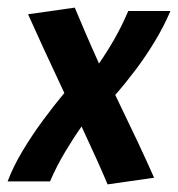

<svg xmlns="http://www.w3.org/2000/svg" viewBox="-42 -479 470 507"><path d="M242.1 7.9Q231 -18.9 212.9 -59Q194.9 -99.1 173.4 -145Q152.2 -115.1 129.8 -77.6Q107.4 -40.2 90.1 0H-21.9Q-7.3 -38.7 16.9 -79.3Q41.1 -119.8 70.2 -159.5Q99.3 -199.2 127.9 -233.4Q99.7 -293.2 74.1 -348.8Q48.5 -404.3 32.1 -441.3L155.4 -458.9Q166.5 -432.3 183 -393.8Q199.6 -355.2 219.4 -311.3Q240.2 -341.2 259.8 -375.3Q279.3 -409.3 296.7 -450H408.1Q390.4 -408.7 366.6 -369.4Q342.8 -330.1 316.3 -294.9Q289.8 -259.7 262.3 -228.3Q292.6 -165.9 320.4 -107Q348.1 -48.1 364.9 -9.7Z"/></svg>

Font: Ancizar Sans Thin
Style: Italic
Weight: 100
Italic angle: -4°
Designer: Cesar Puertas, Viviana Monsalve, Julian Moncada, Julian Prieto, Jose Castro, Mariel Hernandez, Felipe Aragon, Sara Alarc
Version: Version 8.100